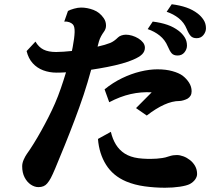

<svg xmlns="http://www.w3.org/2000/svg" viewBox="-20 -859 1040 909"><path d="M793 -838.9Q832 -834 862.3 -823.5Q892.6 -813 916 -794.9Q932.6 -782.2 943.8 -764.9Q955.1 -747.6 955.1 -725.1Q955.1 -708 943.1 -693.1Q931.2 -678.2 911.1 -678.2Q892.6 -678.2 883.1 -688.5Q873.5 -698.7 863.8 -722.2Q851.6 -752.4 826.4 -772.5Q801.3 -792.5 769 -803.2ZM363.8 -823.2Q393.1 -823.2 422.6 -812Q452.1 -800.8 471.2 -772.9Q477.1 -764.2 479.5 -755.6Q481.9 -747.1 481.9 -737.8Q481.9 -722.2 472.2 -709Q465.3 -699.7 458.7 -687.7Q452.1 -675.8 448.2 -662.1Q446.8 -656.2 445.1 -650.4Q443.4 -644.5 441.9 -638.2Q460 -642.1 475.3 -646.7Q490.7 -651.4 502 -655.8Q520 -663.1 539.1 -682.1Q544.4 -687.5 554.9 -691.2Q565.4 -694.8 576.2 -694.8Q589.8 -694.8 605.5 -690.2Q621.1 -685.5 634.8 -677.2Q648.4 -668.9 657.2 -657.7Q666 -646.5 666 -632.8Q666 -615.7 653.1 -602.3Q640.1 -588.9 609.9 -576.2Q588.9 -566.9 557.4 -558.1Q525.9 -549.3 488.5 -542Q451.2 -534.7 411.6 -528.8Q403.3 -499 394.5 -469Q385.7 -439 376 -410.2Q356 -350.6 333 -290Q310.1 -229.5 286.6 -171.4Q263.2 -113.3 241.2 -61Q228.5 -31.2 220.7 -16.4Q212.9 -1.5 203.1 9.8Q189 26.9 162.1 26.9Q143.6 26.9 125.7 14.9Q107.9 2.9 96.4 -19.3Q85 -41.5 85 -71.8Q85 -86.9 92.3 -103.3Q99.6 -119.6 106.9 -129.9Q122.1 -150.9 139.6 -179.2Q157.2 -207.5 175 -239.5Q192.9 -271.5 209.7 -304.7Q226.6 -337.9 240.2 -369.1Q254.9 -402.8 268.3 -441.7Q281.7 -480.5 292.5 -516.6Q269 -515.1 248 -515.1Q213.9 -515.1 184.6 -526.1Q155.3 -537.1 134.8 -559.8Q114.3 -582.5 106 -617.2L147.9 -662.1Q163.1 -635.7 186 -624.3Q209 -612.8 246.1 -612.8Q262.7 -612.8 281.5 -614.3Q300.3 -615.7 320.3 -617.7Q321.3 -623 322.5 -627.9Q323.7 -632.8 324.2 -636.2Q332.5 -680.2 333.3 -706.8Q334 -733.4 325.2 -743.2Q318.8 -750 308.1 -753.9Q297.4 -757.8 284.2 -756.8L301.8 -807.1Q312.5 -813 330.8 -818.1Q349.1 -823.2 363.8 -823.2ZM703.1 -756.8Q742.2 -752 772.5 -741.5Q802.7 -731 826.2 -712.9Q842.8 -700.2 854 -682.9Q865.2 -665.5 865.2 -643.1Q865.2 -626 853.3 -611.1Q841.3 -596.2 820.8 -596.2Q802.2 -596.2 793 -606.4Q783.7 -616.7 773.9 -640.1Q761.2 -670.4 736.3 -690.4Q711.4 -710.4 679.2 -721.2ZM725.1 -530.8Q765.6 -530.8 796.1 -522.2Q826.7 -513.7 844.2 -501Q862.8 -486.8 875 -467.8Q887.2 -448.7 887.2 -426.8Q887.2 -414.6 882.1 -406Q877 -397.5 868.2 -392.1Q860.4 -387.7 848.9 -384.3Q837.4 -380.9 830.1 -380.9Q795.9 -380.9 757.1 -363.3Q718.3 -345.7 674.8 -312L624 -347.2L698.2 -421.9Q648.4 -424.8 598.6 -413.6Q548.8 -402.3 497.1 -375L475.1 -436Q514.2 -467.8 557.6 -488.8Q601.1 -509.8 644.3 -520.3Q687.5 -530.8 725.1 -530.8ZM504.9 -234.9Q512.7 -200.7 528.8 -174.6Q544.9 -148.4 570.8 -131.8Q597.2 -115.2 634.8 -110.1Q672.4 -105 722.2 -107.9Q733.4 -108.9 748 -110.8Q762.7 -112.8 777.8 -118.2Q791.5 -122.6 799.6 -123.8Q807.6 -125 816.9 -125Q831.5 -125 848.1 -118.9Q864.7 -112.8 879.6 -101.1Q894.5 -89.4 903.8 -72.8Q913.1 -56.2 913.1 -35.2Q913.1 -22.5 904.3 -9.8Q895.5 2.9 878.9 12.2Q863.8 20 831.5 24.9Q799.3 29.8 761.2 29.8Q712.9 29.8 664.8 23.2Q616.7 16.6 577.1 0Q515.1 -26.4 482.2 -78.9Q449.2 -131.3 443.8 -201.2Z"/></svg>

Font: BIZ UDMincho
Style: Bold
Weight: 700
Monospace: yes
Designer: TypeBank Co., Ltd.
Foundry: Morisawa Inc.
Version: Version 1.06